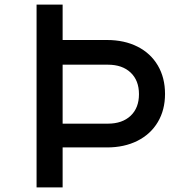

<svg xmlns="http://www.w3.org/2000/svg" viewBox="-20 -820 790 840"><path d="M140 -800H254V-645H448Q524 -645 581.5 -616Q639 -587 670.5 -533.5Q702 -480 702 -409Q702 -339 670.5 -286Q639 -233 581.5 -204Q524 -175 448 -175H254V0H140ZM588 -408Q588 -468 551.5 -502.5Q515 -537 452 -537H254V-279H452Q515 -279 551.5 -313.5Q588 -348 588 -408Z"/></svg>

Font: Martian Mono Custom sWd Rg
Style: Regular
Weight: 400
Width: 6
Monospace: yes
Designer: Alex Havermale
Foundry: Evil Martians
Version: Version 1.000